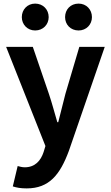

<svg xmlns="http://www.w3.org/2000/svg" viewBox="-20 -820 614 1065"><path d="M128 225C253 225 313 149 362 17L561 -560H420L343 -300C330 -248 316 -194 303 -142H298C282 -196 268 -250 251 -300L162 -560H14L232 -10L222 23C206 72 174 108 117 108C104 108 88 104 78 101L51 214C73 221 95 225 128 225ZM175 -651C219 -651 250 -684 250 -725C250 -767 219 -800 175 -800C132 -800 101 -767 101 -725C101 -684 132 -651 175 -651ZM416 -651C459 -651 490 -684 490 -725C490 -767 459 -800 416 -800C371 -800 341 -767 341 -725C341 -684 371 -651 416 -651Z"/></svg>

Font: Source Han Sans JP
Style: Bold
Weight: 700
Designer: Ryoko NISHIZUKA 西塚涼子 (kana, bopomofo & ideographs); Paul D. Hunt (Latin, Greek & Cyrillic); Sandoll Communications 산돌커뮤니
Foundry: Adobe
Version: Version 2.002;hotconv 1.0.116;makeotfexe 2.5.65601